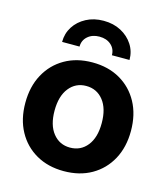

<svg xmlns="http://www.w3.org/2000/svg" viewBox="-111 -821 803 920"><g transform="rotate(15 290.5 -361.0)"><path d="M290 11.7Q211.9 11.7 153.1 -22Q94.2 -55.7 61.3 -116Q28.3 -176.3 28.3 -257.3Q28.3 -338.4 61.3 -398.9Q94.2 -459.5 153.1 -493.4Q211.9 -527.3 290 -527.3Q368.7 -527.3 427.5 -493.4Q486.3 -459.5 519.3 -398.9Q552.2 -338.4 552.2 -257.3Q552.2 -176.8 519.3 -116.2Q486.3 -55.7 427.5 -22Q368.7 11.7 290 11.7ZM290 -105Q342.8 -105 375 -145.3Q407.2 -185.5 407.2 -257.3Q407.2 -329.6 375 -370.1Q342.8 -410.6 290 -410.6Q237.8 -410.6 205.6 -370.1Q173.3 -329.6 173.3 -257.3Q173.3 -185.5 205.6 -145.3Q237.8 -105 290 -105ZM290 -733.9Q338.9 -733.9 376.5 -713.9Q414.1 -693.8 435.8 -660.2Q457.5 -626.5 457.5 -584.5H370.1Q370.1 -615.7 347.9 -635.5Q325.7 -655.3 290 -655.3Q254.9 -655.3 232.2 -635.5Q209.5 -615.7 209.5 -584.5H123Q123 -626.5 144.5 -660.2Q166 -693.8 203.9 -713.9Q241.7 -733.9 290 -733.9Z"/></g></svg>

Font: Inter Display
Style: Bold
Weight: 700
Designer: Rasmus Andersson
Foundry: rsms
Version: Version 4.001;git-9221beed3